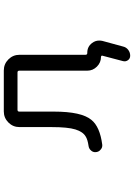

<svg xmlns="http://www.w3.org/2000/svg" viewBox="137 -724 725 1040"><g transform="rotate(-90 500.0 -204.5)"><path d="M331.1 -287.1V-461.9Q331.1 -497.1 356 -522Q380.9 -546.9 416 -546.9H637.7Q672.9 -546.9 697.8 -522Q722.7 -497.1 722.7 -461.9V-104.5Q722.7 -94.7 732.4 -94.7H734.4Q766.6 -94.7 786.1 -69.3Q799.8 -51.8 799.8 -30.3Q799.8 -21.5 797.9 -12.7L767.6 98.6Q763.7 116.2 749.5 127Q735.4 137.7 717.8 137.7Q702.1 137.7 693.4 125.5Q684.6 113.3 688.5 98.6L717.8 -12.7Q718.8 -15.6 716.8 -18.1Q714.8 -20.5 710.9 -20.5Q680.7 -20.5 658.7 -42.5Q636.7 -64.5 636.7 -94.7V-462.9Q636.7 -472.7 627 -472.7H424.8Q415 -472.7 415 -462.9V-275.4Q415 -126 370.1 -72.3Q333 -26.4 236.3 -13.7Q220.7 -11.7 209 -22.5Q195.3 -33.2 195.3 -51.8Q195.3 -64.5 204.1 -74.2Q213.9 -85.9 229.5 -87.9Q263.7 -92.8 280.3 -103.5Q305.7 -118.2 318.4 -159.2Q331.1 -200.2 331.1 -287.1Z"/></g></svg>

Font: Rounded-X Mgen+ 1mn regular
Style: Regular
Weight: 400
Designer: [Source Han Sans]
Ryoko NISHIZUKA  (kana & ideographs); Paul D. Hunt (Latin, Greek & Cyrillic); Wenlong ZHANG  (bopomofo
Version: Version 1.059.20150602